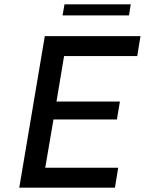

<svg xmlns="http://www.w3.org/2000/svg" viewBox="-20 -867 669 887"><path d="M276 -608 241 -398H534L520 -315H227L189 -92H526L511 0H69L187 -700H629L614 -608ZM278 -847H584L576 -796H269Z"/></svg>

Font: Be Vietnam Medium
Style: Italic
Weight: 500
Italic angle: -9.444°
Designer: Gabriel Lam
Foundry: TypeRant
Version: Version 3.000